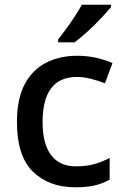

<svg xmlns="http://www.w3.org/2000/svg" viewBox="-20 -786 530 816"><path d="M300 10Q188 10 120 -56.5Q52 -123 52 -266Q52 -366 85 -428Q118 -490 176 -519.5Q234 -549 308 -549Q353 -549 392.5 -539.5Q432 -530 458 -518L426 -432Q398 -443 366.5 -451Q335 -459 307 -459Q161 -459 161 -267Q161 -175 197 -127Q233 -79 303 -79Q348 -79 382.5 -89Q417 -99 446 -115V-23Q417 -6 383 2Q349 10 300 10ZM452 -756Q437 -738 410 -709Q383 -680 352 -652Q321 -624 297 -606H227V-618Q242 -637 261 -663Q280 -689 298 -716.5Q316 -744 328 -766H452Z"/></svg>

Font: Noto Sans Sinhala UI Medium
Style: Regular
Weight: 500
Designer: Jelle Bosma - Monotype Design Team
Foundry: Monotype Imaging Inc.
Version: Version 2.006; ttfautohint (v1.8.4.7-5d5b)